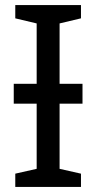

<svg xmlns="http://www.w3.org/2000/svg" viewBox="-20 -734 379 754"><path d="M298 -714V-662L214 -642V-405H304V-327H214V-71L298 -52V0H40V-52L124 -71V-327H34V-405H124V-642L40 -662V-714Z"/></svg>

Font: Noto IKEA Simplified Chinese
Style: Regular
Weight: 400
Designer: Monotype Design Team
Foundry: Monotype Imaging Inc.
Version: Version 1.100